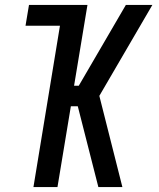

<svg xmlns="http://www.w3.org/2000/svg" viewBox="-20 -755 640 775"><path d="M115 0 222 -651H83L97 -735H333L279 -409H298L488 -735H595L381 -368L474 0H377L294 -326H266L212 0Z"/></svg>

Font: Iosevka Custom Medium
Style: Italic
Weight: 500
Italic angle: -9°
Designer: Belleve Invis
Foundry: Belleve Invis
Version: Version 27.0.1